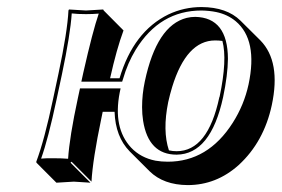

<svg xmlns="http://www.w3.org/2000/svg" viewBox="-20 -459 800 545"><path d="M590.8 -344.2Q509.3 -344.2 468.8 -212.4Q462.4 -191.4 457.5 -169.4Q440.9 -87.9 459.5 -32.2Q470.2 -29.8 481.4 -29.8Q569.8 -29.8 602.5 -182.6Q603 -184.6 603.5 -185.1Q625.5 -289.6 611.3 -342.8Q601.1 -344.2 590.8 -344.2ZM146 -250Q171.4 -369.1 174.3 -429.2L175.8 -432.1Q177.7 -432.1 224.1 -429.2L272.9 -432.1L274.4 -429.2L330.6 -372.6Q311 -319.8 292.5 -236.8H319.3Q358.9 -369.6 458 -418Q502.4 -439 552.2 -439Q624 -438.5 662.6 -400.4L719.2 -344.2Q777.8 -284.2 751.5 -160.6Q729 -56.2 657.7 9.3Q594.2 66.4 512.7 66.4Q444.3 65.9 404.8 27.3L348.1 -29.3Q307.6 -70.8 305.2 -141.6H271.5L267.6 -122.6Q243.2 -6.3 239.7 56.6L183.1 0L180.2 2.9L236.8 59.6Q234.9 59.6 189.5 56.6L140.1 59.6L83.5 2.9L83 0Q106 -61 130.9 -179.2ZM155.8 -248 140.6 -176.8Q116.7 -64.5 96.7 -8.8Q113.3 -10.3 132.8 -9.8Q156.7 -9.8 173.3 -8.3Q177.2 -69.8 201.2 -181.2L207 -208H322.3L319.8 -196.3Q300.3 -95.7 352.1 -40Q379.4 -11.2 421.4 -2.9Q438 0 456.1 0Q570.3 0 640.6 -110.4Q672.9 -161.1 685.5 -219.2Q712.4 -345.7 648.9 -398.9Q626 -418 593.8 -424.8Q574.7 -428.7 552.2 -429.2Q433.6 -429.2 365.2 -317.9Q342.3 -280.3 329.1 -234.4L326.7 -227.1H210.9L216.3 -252Q243.2 -371.1 260.3 -420.4Q243.7 -418.9 224.1 -418.9Q200.2 -418.9 183.6 -420.9Q179.7 -361.3 155.8 -248ZM534.2 -411.1Q626.5 -409.2 627 -292Q626.5 -246.1 613.3 -183.1Q578.1 -21 481.4 -20Q401.4 -20 386.2 -116.2Q383.3 -134.8 383.3 -154.8Q383.3 -191.4 391.1 -228Q424.8 -386.7 509.8 -408.2Q522 -411.1 534.2 -411.1Z"/></svg>

Font: Linux Biolinum Shadow O
Style: Italic
Weight: 400
Italic angle: -12°
Designer: Philipp H. Poll
Foundry: Philipp H. Poll
Version: Version 0.6.2